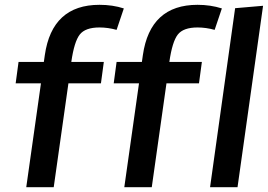

<svg xmlns="http://www.w3.org/2000/svg" viewBox="-20 -777 1112 797"><path d="M203 0 264 -431H399L411 -520H276Q288 -604 311 -633.5Q334 -663 393 -663Q428 -663 464 -653L494 -742Q448 -757 393 -757Q196 -757 166 -548L162 -520H57L45 -431H150L89 0ZM610 0 671 -431H806L818 -520H683Q695 -604 718 -633.5Q741 -663 800 -663Q835 -663 871 -653L901 -742Q854 -757 800 -757Q603 -757 573 -548L569 -520H464L452 -431H557L496 0ZM966 0 1072 -753 956 -743 852 0Z"/></svg>

Font: Brisa Sans Medium
Style: Italic
Weight: 600
Italic angle: -8°
Designer: Dalton Maag Ltd
Foundry: Dalton Maag Ltd
Version: Version 1.101;July 10, 2019;FontCreator 11.5.0.2425 64-bit